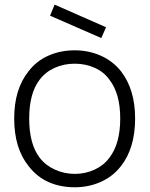

<svg xmlns="http://www.w3.org/2000/svg" viewBox="-20 -796 648 832"><path d="M419 -631 197 -728 216.5 -776 439.5 -678ZM104 -76Q41.5 -153.5 41.5 -282.5Q41.5 -410 104 -487.5Q138.5 -532.5 190.5 -555.2Q242.5 -578 304 -578Q334 -578 362.8 -572Q391.5 -566 417.2 -554.5Q443 -543 465 -526Q487 -509 504 -487.5Q565.5 -408.5 565.5 -282.5Q565.5 -154 504 -76Q469 -31 416.8 -7.8Q364.5 15.5 304 15.5Q241 15.5 190.5 -7Q140 -29.5 104 -76ZM152 -112.5Q164.5 -96 181.2 -83Q198 -70 217.8 -61Q237.5 -52 259.5 -47.2Q281.5 -42.5 304 -42.5Q327 -42.5 348.8 -47.2Q370.5 -52 390 -61Q409.5 -70 425.8 -83Q442 -96 454 -112.5Q501 -173 501 -282.5Q501 -390.5 454 -451Q430 -484.5 390.2 -502.2Q350.5 -520 304 -520Q257 -520 217.2 -502.2Q177.5 -484.5 152 -451Q106.5 -392 106.5 -282.5Q106.5 -171.5 152 -112.5Z"/></svg>

Font: Russisch Sans Light
Style: Regular
Weight: 300
Designer: Michael Sharanda (font) & Cristiano Sobral (main changes)
Foundry: Michael Sharanda
Version: Version 2.00;September 8, 2020;FontCreator 13.0.0.2681 64-bi